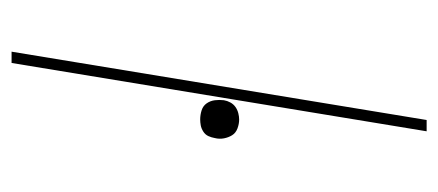

<svg xmlns="http://www.w3.org/2000/svg" viewBox="-238 -538 775 340"><g transform="rotate(90 150.0 -367.5)"><path d="M71 0 192 -735H212L91 0ZM191 -334Q183 -334 175 -336.5Q167 -339 162.5 -345.5Q158 -352 157 -360Q156 -368 157 -376Q158 -382 161 -387.5Q164 -393 169 -396.5Q174 -400 180 -401.5Q186 -403 191 -403Q199 -403 207 -400Q215 -397 219 -390.5Q223 -384 224.5 -376Q226 -368 224 -360Q223 -354 220.5 -348.5Q218 -343 212.5 -339.5Q207 -336 201.5 -335Q196 -334 191 -334Z"/></g></svg>

Font: Iosevka Aile Thin Oblique
Style: Regular
Weight: 100
Italic angle: -9°
Designer: Belleve Invis
Foundry: Belleve Invis
Version: Version 31.1.0; ttfautohint (v1.8.4)